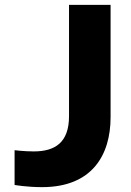

<svg xmlns="http://www.w3.org/2000/svg" viewBox="-20 -760 539 790"><path d="M153 10C359 10 435 -122 435 -278V-740H264V-282C264 -174 207 -137 119 -137C79 -137 40 -142 40 -142V1C40 1 90 10 153 10Z"/></svg>

Font: Be Vietnam Pro ExtraBold
Style: Regular
Weight: 800
Designer: Lam Bao, Tony Le, Vietanh Nguyen
Foundry: Yellow Type Foundry
Version: Version 1.002